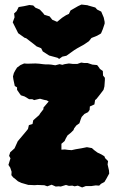

<svg xmlns="http://www.w3.org/2000/svg" viewBox="-20 -799 509 844"><path d="M250 -141 265 -142 280 -140 295 -139 313 -143 337 -147 362 -152 384 -148 394 -139 409 -128 426 -120 439 -112 442 -104 455 -91 453 -76 459 -50 460 -36 448 -14 439 1 424 9 416 17 401 16 381 19H357L341 25L322 17L308 20L298 17L283 18L270 14L247 21L238 20L225 21L207 13L188 20L174 15H168L145 14L132 15L112 14H105L74 5L59 -2L45 -14L38 -19L30 -29L31 -44L25 -62L17 -74L26 -103L20 -114L25 -130L32 -136L44 -147L58 -178L63 -184L74 -197L95 -222L103 -232L107 -249L123 -254L126 -270L136 -279L152 -293L157 -301L171 -319V-326L183 -340L194 -353L185 -358L174 -360L156 -365L130 -359L122 -363H108L88 -375L72 -380L66 -388L55 -404V-415L45 -421L39 -449L37 -463L41 -478L48 -491L55 -502L70 -513L86 -520L100 -519L136 -520L152 -519L168 -517L179 -516H192L205 -515L223 -512L242 -517L254 -514L264 -517L283 -520L300 -518H320L337 -524L350 -522H365L386 -515L407 -513L417 -500L419 -496L432 -487L433 -467L441 -457V-447L440 -433L439 -419L435 -404L419 -383L404 -364L398 -359L395 -340L375 -331L374 -316L367 -306L351 -298L339 -285L335 -275L329 -257L316 -248L306 -235L303 -227L292 -216L277 -204L269 -190L264 -179L250 -167ZM240 -540 233 -545 196 -555 168 -573 161 -587 141 -595 130 -604 95 -631 88 -633 60 -653 51 -671 36 -701 44 -723 42 -740 53 -750 62 -768 86 -772 109 -777 126 -775 136 -765 155 -757 170 -741 175 -734 198 -727 210 -712 231 -703 253 -721 270 -732 283 -738 290 -753 323 -772 338 -779 365 -776 367 -775 399 -766 407 -757 425 -748 436 -722 440 -703V-695L432 -671L424 -652L407 -642L382 -632L371 -618L349 -603L320 -587L307 -579L272 -554L254 -550Z"/></svg>

Font: Winky Rough ExtraBold
Style: Regular
Weight: 800
Designer: Simon Atzbach
Foundry: typofactur
Version: Version 1.206; ttfautohint (v1.8.4.7-5d5b)